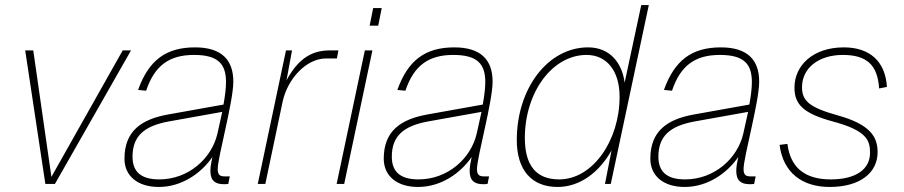

<svg xmlns="http://www.w3.org/2000/svg" viewBox="-20 -730 3586 762"><path d="M160 0H198L500 -530H467L184 -28L112 -530H80Z M815 -52C815 -13 834 1 868 1C873 1 879 1 886 0L892 -30H872C854 -30 844 -35 844 -59C844 -106 906 -326 906 -406C906 -492 860 -542 754 -542C639 -542 570 -491 528 -373L560 -370C594 -472 654 -512 750 -512C846 -512 877 -476 877 -404C877 -380 873 -348 867 -315L649 -276C541 -257 474 -210 474 -100C474 -32 526 12 610 12C702 12 779 -43 823 -107C819 -90 815 -68 815 -52ZM506 -108C506 -190 552 -230 650 -248L862 -286C855 -254 848 -223 843 -200C820 -100 727 -18 612 -18C540 -18 506 -48 506 -108Z M1003 0H1033L1102 -328C1122 -418 1196 -498 1274 -498H1317L1323 -530H1288C1210 -530 1159 -489 1117 -411L1139 -530H1115Z M1447 -628H1481L1495 -698H1461ZM1316 0H1346L1458 -530H1428Z M1844 -52C1844 -13 1863 1 1897 1C1902 1 1908 1 1915 0L1921 -30H1901C1883 -30 1873 -35 1873 -59C1873 -106 1935 -326 1935 -406C1935 -492 1889 -542 1783 -542C1668 -542 1599 -491 1557 -373L1589 -370C1623 -472 1683 -512 1779 -512C1875 -512 1906 -476 1906 -404C1906 -380 1902 -348 1896 -315L1678 -276C1570 -257 1503 -210 1503 -100C1503 -32 1555 12 1639 12C1731 12 1808 -43 1852 -107C1848 -90 1844 -68 1844 -52ZM1535 -108C1535 -190 1581 -230 1679 -248L1891 -286C1884 -254 1877 -223 1872 -200C1849 -100 1756 -18 1641 -18C1569 -18 1535 -48 1535 -108Z M2193 12C2280 12 2357 -44 2407 -133L2381 0H2404L2555 -710H2525L2459 -402C2449 -480 2401 -542 2314 -542C2155 -542 2031 -380 2031 -174C2031 -56 2089 12 2193 12ZM2199 -18C2111 -18 2063 -70 2063 -182C2063 -364 2172 -512 2308 -512C2387 -512 2439 -450 2439 -346C2439 -173 2333 -18 2199 -18Z M2902 -52C2902 -13 2921 1 2955 1C2960 1 2966 1 2973 0L2979 -30H2959C2941 -30 2931 -35 2931 -59C2931 -106 2993 -326 2993 -406C2993 -492 2947 -542 2841 -542C2726 -542 2657 -491 2615 -373L2647 -370C2681 -472 2741 -512 2837 -512C2933 -512 2964 -476 2964 -404C2964 -380 2960 -348 2954 -315L2736 -276C2628 -257 2561 -210 2561 -100C2561 -32 2613 12 2697 12C2789 12 2866 -43 2910 -107C2906 -90 2902 -68 2902 -52ZM2593 -108C2593 -190 2639 -230 2737 -248L2949 -286C2942 -254 2935 -223 2930 -200C2907 -100 2814 -18 2699 -18C2627 -18 2593 -48 2593 -108Z M3273 12C3393 12 3463 -44 3463 -126C3463 -186 3435 -236 3305 -272C3191 -304 3163 -330 3163 -384C3163 -460 3229 -512 3325 -512C3419 -512 3463 -473 3469 -379L3500 -385C3494 -487 3431 -542 3329 -542C3206 -542 3133 -470 3133 -382C3133 -314 3171 -279 3285 -248C3419 -212 3433 -174 3433 -124C3433 -58 3377 -18 3277 -18C3174 -18 3117 -65 3105 -159L3074 -155C3088 -45 3163 12 3273 12Z"/></svg>

Font: Geist Thin
Style: Italic
Weight: 100
Italic angle: -12°
Designer: Basement.studio, Andrés Briganti, Mateo Zaragoza
Foundry: Basement.studio, Vercel, Andrés Briganti, Guido Ferreyra, Mateo Zaragoza
Version: Version 1.500